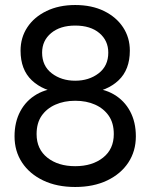

<svg xmlns="http://www.w3.org/2000/svg" viewBox="-20 -733 600 766"><path d="M280 13Q207 13 152.5 -13Q98 -39 68 -84.5Q38 -130 38 -189Q38 -246 61 -289Q84 -332 126 -356.5Q168 -381 226 -382V-362Q152 -370 107 -412.5Q62 -455 62 -531Q62 -583 89 -624Q116 -665 165.5 -689Q215 -713 280 -713Q346 -713 395 -689Q444 -665 471 -624Q498 -583 498 -531Q498 -455 453 -412.5Q408 -370 334 -362V-382Q392 -381 434 -356.5Q476 -332 499 -289Q522 -246 522 -189Q522 -130 492 -84.5Q462 -39 407.5 -13Q353 13 280 13ZM280 -70Q348 -70 391 -104Q434 -138 434 -198Q434 -242 414 -271Q394 -300 359.5 -315.5Q325 -331 280 -331Q236 -331 201 -315.5Q166 -300 146 -271Q126 -242 126 -198Q126 -138 169 -104Q212 -70 280 -70ZM280 -411Q335 -411 373.5 -440.5Q412 -470 412 -523Q412 -571 376.5 -601Q341 -631 280 -631Q220 -631 184 -601Q148 -571 148 -523Q148 -470 186.5 -440.5Q225 -411 280 -411Z"/></svg>

Font: Fustat Medium
Style: Regular
Weight: 500
Designer: Mohamed Gaber, Khaled Hosny, Laura Garcia Mut
Foundry: Kief Type Foundry, Alif Type Foundry, Hard Type Foundry
Version: Version 1.007